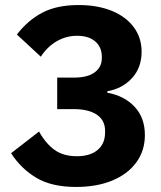

<svg xmlns="http://www.w3.org/2000/svg" viewBox="-20 -730 640 762"><path d="M273 -422Q328 -422 356 -443Q384 -464 384 -498V-505Q384 -543 358 -565.5Q332 -588 286 -588Q243 -588 205.5 -566.5Q168 -545 142 -505L47 -593Q91 -650 148.5 -680Q206 -710 292 -710Q367 -710 423.5 -687Q480 -664 511 -622Q542 -580 542 -525Q542 -461 503.5 -419.5Q465 -378 406 -368V-362Q473 -350 514 -306.5Q555 -263 555 -194Q555 -132 521 -85.5Q487 -39 425.5 -13.5Q364 12 282 12Q185 12 124 -24.5Q63 -61 24 -122L135 -208Q161 -161 196 -135.5Q231 -110 285 -110Q338 -110 367.5 -135Q397 -160 397 -204V-211Q397 -253 364 -275Q331 -297 272 -297H207V-422Z"/></svg>

Font: iA Writer Quattro V
Style: Regular
Weight: 400
Designer: Mike Abbink, Paul van der Laan, Pieter van Rosmalen, Oliver Reichenstein
Foundry: Information Architects Inc.
Version: Version 2.000